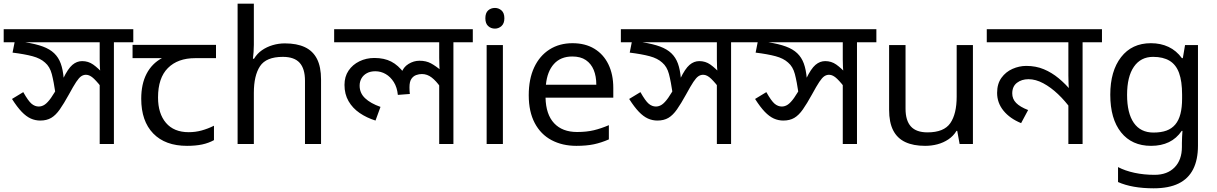

<svg xmlns="http://www.w3.org/2000/svg" viewBox="-30 -780 6594 1040"><path d="M692 -622V-551H587V0H510V-353L533 -290Q502 -331 479.5 -353Q457 -375 436 -375Q422 -375 410 -367Q398 -359 383 -336.5Q368 -314 343 -268Q316 -219 294 -187.5Q272 -156 247.5 -141.5Q223 -127 188 -127Q161 -127 136.5 -138Q112 -149 87.5 -174.5Q63 -200 35 -244L96 -281Q123 -233 141 -218Q159 -203 180 -203Q197 -203 212.5 -213.5Q228 -224 246.5 -250Q265 -276 289 -321L312 -354Q338 -408 362 -428.5Q386 -449 415 -449Q448 -449 474.5 -430.5Q501 -412 536 -374L516 -373Q512 -396 511 -416.5Q510 -437 510 -458V-551H-10V-622ZM271 -271Q261 -339 250.5 -379Q240 -419 214 -441Q189 -464 146 -475.5Q103 -487 38 -495L53 -571L107 -551Q164 -542 202 -528Q240 -514 263.5 -491.5Q287 -469 299 -436Q311 -403 315 -356Z M983 10Q865 10 800 -57Q735 -124 735 -245Q735 -325 764 -380.5Q793 -436 847 -465H688V-537H1140V-465H1027Q933 -465 879.5 -411.5Q826 -358 826 -252Q826 -165 869 -114.5Q912 -64 992 -64Q1029 -64 1063 -73.5Q1097 -83 1129 -99V-21Q1100 -5 1065 2.5Q1030 10 983 10Z M1345 -537Q1345 -518 1343.5 -498Q1342 -478 1340 -462H1346Q1363 -490 1389 -508Q1415 -526 1447 -535.5Q1479 -545 1513 -545Q1578 -545 1621.5 -524.5Q1665 -504 1687 -461Q1709 -418 1709 -349V0H1622V-343Q1622 -408 1593 -440Q1564 -472 1502 -472Q1412 -472 1378.5 -421.5Q1345 -371 1345 -277V0H1257V-760H1345Z M2531 -622V-551H2426V0H2349V-335L2355 -309Q2333 -341 2308.5 -360Q2284 -379 2255 -379Q2240 -379 2224.5 -373.5Q2209 -368 2198.5 -353Q2188 -338 2188 -307Q2188 -296 2188.5 -287.5Q2189 -279 2190 -271L2125 -266Q2121 -307 2103 -335.5Q2085 -364 2059 -379Q2033 -394 2003 -394Q1976 -394 1957 -383.5Q1938 -373 1928 -355.5Q1918 -338 1918 -316Q1918 -276 1947.5 -248Q1977 -220 2031 -201L2004 -127Q1956 -142 1918 -168Q1880 -194 1858 -232Q1836 -270 1836 -320Q1836 -365 1858 -397.5Q1880 -430 1917 -448Q1954 -466 1998 -466Q2051 -466 2089 -446.5Q2127 -427 2159 -384L2144 -383Q2154 -416 2182.5 -433.5Q2211 -451 2242 -451Q2278 -451 2304 -437Q2330 -423 2361 -397L2352 -382Q2351 -403 2350 -424Q2349 -445 2349 -467V-551H1780V-622Z M2694 -536V0H2606V-536ZM2651 -737Q2671 -737 2686.5 -723.5Q2702 -710 2702 -681Q2702 -653 2686.5 -639Q2671 -625 2651 -625Q2629 -625 2614 -639Q2599 -653 2599 -681Q2599 -710 2614 -723.5Q2629 -737 2651 -737Z M3071 -546Q3140 -546 3189.5 -516Q3239 -486 3265.5 -431.5Q3292 -377 3292 -304V-251H2925Q2927 -160 2971.5 -112.5Q3016 -65 3096 -65Q3147 -65 3186.5 -74.5Q3226 -84 3268 -102V-25Q3227 -7 3187 1.5Q3147 10 3092 10Q3016 10 2957.5 -21Q2899 -52 2866.5 -113.5Q2834 -175 2834 -264Q2834 -352 2863.5 -415Q2893 -478 2946.5 -512Q3000 -546 3071 -546ZM3070 -474Q3007 -474 2970.5 -433.5Q2934 -393 2927 -321H3200Q3200 -367 3186 -401Q3172 -435 3143.5 -454.5Q3115 -474 3070 -474Z M4035 -622V-551H3930V0H3853V-353L3876 -290Q3845 -331 3822.5 -353Q3800 -375 3779 -375Q3765 -375 3753 -367Q3741 -359 3726 -336.5Q3711 -314 3686 -268Q3659 -219 3637 -187.5Q3615 -156 3590.5 -141.5Q3566 -127 3531 -127Q3504 -127 3479.5 -138Q3455 -149 3430.5 -174.5Q3406 -200 3378 -244L3439 -281Q3466 -233 3484 -218Q3502 -203 3523 -203Q3540 -203 3555.5 -213.5Q3571 -224 3589.5 -250Q3608 -276 3632 -321L3655 -354Q3681 -408 3705 -428.5Q3729 -449 3758 -449Q3791 -449 3817.5 -430.5Q3844 -412 3879 -374L3859 -373Q3855 -396 3854 -416.5Q3853 -437 3853 -458V-551H3333V-622ZM3614 -271Q3604 -339 3593.5 -379Q3583 -419 3557 -441Q3532 -464 3489 -475.5Q3446 -487 3381 -495L3396 -571L3450 -551Q3507 -542 3545 -528Q3583 -514 3606.5 -491.5Q3630 -469 3642 -436Q3654 -403 3658 -356Z M4717 -622V-551H4612V0H4535V-353L4558 -290Q4527 -331 4504.5 -353Q4482 -375 4461 -375Q4447 -375 4435 -367Q4423 -359 4408 -336.5Q4393 -314 4368 -268Q4341 -219 4319 -187.5Q4297 -156 4272.5 -141.5Q4248 -127 4213 -127Q4186 -127 4161.5 -138Q4137 -149 4112.5 -174.5Q4088 -200 4060 -244L4121 -281Q4148 -233 4166 -218Q4184 -203 4205 -203Q4222 -203 4237.5 -213.5Q4253 -224 4271.5 -250Q4290 -276 4314 -321L4337 -354Q4363 -408 4387 -428.5Q4411 -449 4440 -449Q4473 -449 4499.5 -430.5Q4526 -412 4561 -374L4541 -373Q4537 -396 4536 -416.5Q4535 -437 4535 -458V-551H4015V-622ZM4296 -271Q4286 -339 4275.5 -379Q4265 -419 4239 -441Q4214 -464 4171 -475.5Q4128 -487 4063 -495L4078 -571L4132 -551Q4189 -542 4227 -528Q4265 -514 4288.5 -491.5Q4312 -469 4324 -436Q4336 -403 4340 -356Z M5240 -536V0H5168L5155 -71H5151Q5134 -43 5107 -25Q5080 -7 5048 1.5Q5016 10 4981 10Q4917 10 4873.5 -10.5Q4830 -31 4808 -74Q4786 -117 4786 -185V-536H4875V-191Q4875 -127 4904 -95Q4933 -63 4994 -63Q5083 -63 5117.5 -113Q5152 -163 5152 -257V-536Z M5939 -622V-551H5834V0H5757V-243L5773 -187Q5740 -233 5701 -270Q5662 -307 5621 -329Q5580 -351 5541 -351Q5504 -351 5478.5 -331.5Q5453 -312 5453 -274Q5453 -244 5474 -222.5Q5495 -201 5539 -184L5501 -113Q5440 -138 5405.5 -180.5Q5371 -223 5371 -277Q5371 -326 5394.5 -358.5Q5418 -391 5454.5 -407Q5491 -423 5529 -423Q5581 -423 5624 -405Q5667 -387 5704.5 -356Q5742 -325 5776 -284L5762 -280Q5759 -303 5758 -325.5Q5757 -348 5757 -371V-551H5315V-622Z M6204 -546Q6257 -546 6299.5 -526Q6342 -506 6372 -465H6377L6389 -536H6459V9Q6459 85 6433 136.5Q6407 188 6354 214Q6301 240 6219 240Q6161 240 6112.5 231.5Q6064 223 6026 206V125Q6064 145 6115 156Q6166 167 6224 167Q6293 167 6332.5 126.5Q6372 86 6372 16V-5Q6372 -17 6373 -39.5Q6374 -62 6375 -71H6371Q6343 -30 6301.5 -10Q6260 10 6205 10Q6101 10 6042.5 -63Q5984 -136 5984 -267Q5984 -395 6042.5 -470.5Q6101 -546 6204 -546ZM6216 -472Q6149 -472 6112 -418.5Q6075 -365 6075 -266Q6075 -167 6111.5 -114.5Q6148 -62 6218 -62Q6259 -62 6288 -72.5Q6317 -83 6336 -105.5Q6355 -128 6364 -163Q6373 -198 6373 -246V-267Q6373 -340 6356.5 -385Q6340 -430 6305 -451Q6270 -472 6216 -472Z"/></svg>

Font: lbangla05
Style: Book
Weight: 400
Designer: Jelle Bosma - Monotype Design Team
Foundry: Monotype Imaging Inc.
Version: Version 2.003